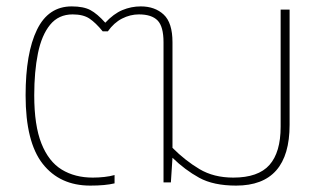

<svg xmlns="http://www.w3.org/2000/svg" viewBox="-20 -570 1005 600"><path d="M262 10Q167 10 113.5 -58Q60 -126 60 -272Q60 -404 95.5 -477Q131 -550 204 -550Q241 -550 262.5 -538.5Q284 -527 309 -499Q335 -527 362.5 -538.5Q390 -550 420 -550Q464 -550 491.5 -524.5Q519 -499 519 -438V-108Q559 -68 603.5 -41.5Q648 -15 709 -15Q787 -15 822 -54.5Q857 -94 857 -174V-540H885V-180Q885 10 718 10Q647 10 602.5 -14.5Q558 -39 519 -77L514 0H491V-438Q491 -487 472.5 -506Q454 -525 414 -525Q387 -525 361.5 -512Q336 -499 317 -472H301Q279 -499 259.5 -512Q240 -525 207 -525Q163 -525 136.5 -492.5Q110 -460 98.5 -403Q87 -346 87 -272Q87 -178 109.5 -121.5Q132 -65 173 -40Q214 -15 270 -15Q288 -15 306 -17Q324 -19 338 -23V3Q309 10 262 10Z"/></svg>

Font: Kanit Thin
Style: Regular
Weight: 250
Designer: Katatrad Team
Foundry: CadsonDemak
Version: Version 2.000; ttfautohint (v1.8.3)